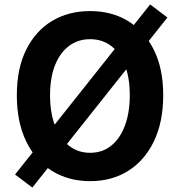

<svg xmlns="http://www.w3.org/2000/svg" viewBox="-20 -804 810 867"><path d="M126 43 48 -16 658 -784 736 -725ZM387 14Q289 14 214.5 -32.5Q140 -79 98 -166Q56 -253 56 -374Q56 -494 98 -579Q140 -664 214.5 -709Q289 -754 387 -754Q485 -754 559 -708.5Q633 -663 675 -578.5Q717 -494 717 -374Q717 -253 675 -166Q633 -79 559 -32.5Q485 14 387 14ZM387 -114Q442 -114 482 -146Q522 -178 544 -236.5Q566 -295 566 -374Q566 -453 544 -509.5Q522 -566 482 -596.5Q442 -627 387 -627Q332 -627 291.5 -596.5Q251 -566 228.5 -509.5Q206 -453 206 -374Q206 -295 228.5 -236.5Q251 -178 291.5 -146Q332 -114 387 -114Z"/></svg>

Font: Noto Sans JP Thin
Style: Bold
Weight: 700
Version: Version 2.004-H2;hotconv 1.0.118;makeotfexe 2.5.65603